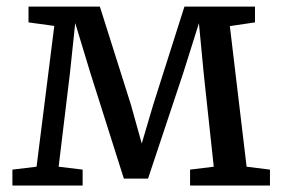

<svg xmlns="http://www.w3.org/2000/svg" viewBox="-20 -576 879 596"><path d="M18.5 0V-49.5L93.5 -58.5L148.5 -495.5L68.5 -506.5V-555.5H290L386.5 -250.5L420 -130.5L455.5 -250.5L552.5 -555.5H771.5V-506.5L693.5 -495L745.5 -58.5L818 -49.5V0H570V-49.5L643.5 -58.5L612.5 -346.5L597.5 -504L548.5 -348.5L439.5 -21.5H364.5L260.5 -349.5L213.5 -504.5L197 -348L162 -58.5L236.5 -49.5V0Z"/></svg>

Font: Merriweather
Style: Regular
Weight: 400
Designer: Eben Sorkin
Foundry: Eben Sorkin
Version: Version 2.100; ttfautohint (v1.7.19-72a1) -l 8 -r 50 -G 200 